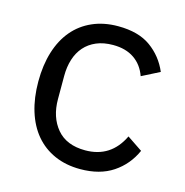

<svg xmlns="http://www.w3.org/2000/svg" viewBox="-86 -608 675 701"><g transform="rotate(15 251.5 -258.0)"><path d="M277 12Q223 12 180 -7Q137 -26 107.5 -61Q78 -96 62.5 -146Q47 -196 47 -258Q47 -320 62.5 -370Q78 -420 107.5 -455Q137 -490 180 -509Q223 -528 277 -528Q354 -528 400.5 -494.5Q447 -461 470 -407L403 -373Q389 -413 357 -435Q325 -457 277 -457Q241 -457 214 -445.5Q187 -434 169 -413.5Q151 -393 142 -364.5Q133 -336 133 -302V-214Q133 -146 169.5 -102.5Q206 -59 277 -59Q374 -59 417 -149L475 -110Q450 -54 400.5 -21Q351 12 277 12Z"/></g></svg>

Font: IBM Plex Sans KR
Style: Regular
Weight: 400
Designer: Mike Abbink; Paul van der Laan; Pieter van Rosmalen; Wujin Sim; Chorong Kim; Dohee Lee;
Foundry: Sandoll Inc.
Version: Version 1.001